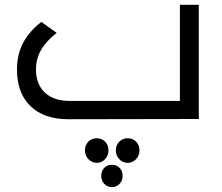

<svg xmlns="http://www.w3.org/2000/svg" viewBox="-20 -489 911 789"><path d="M719.2 -469.2H796.9V0L261.2 1Q160.6 1 105.2 -53Q49.8 -106.9 49.8 -202.1Q49.8 -265.6 75.2 -313.2Q100.6 -360.8 149.9 -398.9L212.9 -354Q168.9 -319.3 148.4 -283.2Q127.9 -247.1 127.9 -203.1Q127.9 -143.1 164.3 -108.6Q200.7 -74.2 267.1 -74.2H719.2ZM425.8 128.9Q425.8 149.9 411.9 165Q397.9 180.2 377.9 180.2Q357.4 180.2 343.3 165Q329.1 149.9 329.1 128.9Q329.1 107.4 343 93.3Q356.9 79.1 377.9 79.1Q398.4 79.1 412.1 93.3Q425.8 107.4 425.8 128.9ZM504.9 79.1Q525.4 79.1 539.3 93.3Q553.2 107.4 553.2 128.9Q553.2 149.9 539.1 165Q524.9 180.2 504.9 180.2Q484.4 180.2 470.2 165Q456.1 149.9 456.1 128.9Q456.1 107.4 470 93.3Q483.9 79.1 504.9 79.1ZM483.9 233.9Q483.9 253.4 471.2 266.6Q458.5 279.8 439.9 279.8Q421.4 279.8 408.7 266.6Q396 253.4 396 233.9Q396 213.9 408.4 200.9Q420.9 188 439.9 188Q459 188 471.4 200.9Q483.9 213.9 483.9 233.9Z"/></svg>

Font: Montserrat-Arabic Light
Style: Regular
Weight: 300
Designer: Mohamed Gaber
Foundry: Kief Type Foundry
Version: Version 5.008;PS 005.008;hotconv 1.0.88;makeotf.lib2.5.64775